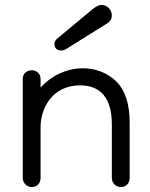

<svg xmlns="http://www.w3.org/2000/svg" viewBox="-20 -740 608 776"><path d="M211 -584C204 -577 200 -570 200 -563C200 -545 210 -536 229 -536C234 -536 240 -538 246 -541L414 -646C426 -654 432 -664 432 -677C432 -700 414 -720 390 -720C381 -720 370 -715 358 -706ZM469 16C490 16 504 0 504 -21V-245C504 -320 486 -375 450 -411C413 -446 368 -464 314 -464C250 -464 187 -434 144 -386V-421C144 -444 126 -456 109 -456C89 -456 72 -444 72 -421V-21C72 0 88 16 109 16C130 16 144 0 144 -21V-226C144 -301 190 -395 304 -395C385 -395 432 -345 432 -238V-21C432 0 448 16 469 16Z"/></svg>

Font: Dongle Light
Style: Regular
Weight: 300
Designer: Yanghee Ryu
Foundry: Yanghee Ryu
Version: Version 2.000